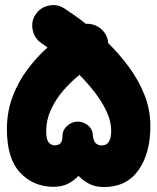

<svg xmlns="http://www.w3.org/2000/svg" viewBox="-20 -675 633 773"><path d="M123.5 -617.2Q142.6 -645.5 177 -652.6Q211.4 -659.7 239.7 -640.6Q255.9 -629.9 278.1 -614.5Q300.3 -599.1 325.7 -579.1Q349.6 -580.6 371.3 -569.3Q393.1 -558.1 405.3 -536.1Q414.6 -520 415.5 -501.5Q459.5 -458.5 498.3 -406.2Q537.1 -354 561.3 -293.9Q585.4 -233.9 585.4 -167Q585.4 -57.1 537.1 10.5Q488.8 78.1 398.4 78.1Q365.2 78.1 339.8 65.4Q314.5 52.7 295.9 32.7Q278.3 52.2 253.7 64.7Q229 77.1 196.3 77.1Q114.7 77.1 61.3 20.3Q7.8 -36.6 7.8 -154.8Q7.8 -225.6 30.8 -286.1Q53.7 -346.7 91.1 -396.2Q128.4 -445.8 171.4 -483.9Q158.7 -493.2 147 -501Q118.7 -520 111.6 -554.4Q104.5 -588.9 123.5 -617.2ZM353.5 -133.8Q356 -89.4 389.6 -89.4Q427.7 -89.4 427.7 -148.9Q427.7 -185.5 409.9 -224.4Q392.1 -263.2 363 -301.3Q334 -339.4 299.8 -373.5Q264.6 -345.2 234.1 -309.6Q203.6 -273.9 184.8 -232.9Q166 -191.9 166 -147.9Q166 -112.8 176.3 -101.3Q186.5 -89.8 200.2 -89.8Q214.4 -89.8 222.9 -97.7Q231.4 -105.5 231.4 -126.5Q231.9 -156.7 258.3 -174.3Q269.5 -182.1 283.2 -184.6Q308.1 -188.5 329.8 -173.6Q351.6 -158.7 353.5 -133.8Z"/></svg>

Font: Mikhak-DS1-FD Black
Style: Regular
Weight: 900
Designer: Amin Abedi
Version: Version 3.2